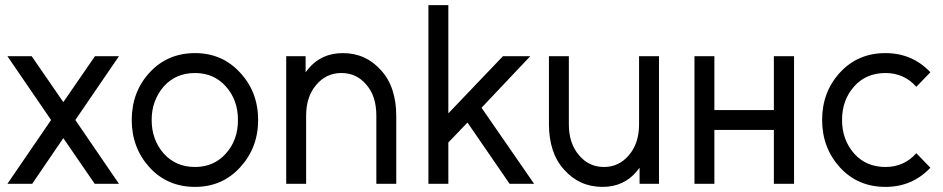

<svg xmlns="http://www.w3.org/2000/svg" viewBox="-20 -720 3693 752"><path d="M228 -179 351 0H446L275 -250L446 -500H352L228 -320L104 -500H9L180 -250L9 0H106Z M744 -512Q636 -512 566 -436Q496 -360 496 -250Q496 -141 566 -64Q636 12 744 12Q850 12 920 -64Q991 -141 991 -250Q991 -360 920 -436Q850 -512 744 -512ZM744 -434Q818 -434 865 -381Q912 -328 912 -250Q912 -211 900.5 -178.5Q889 -146 865 -119Q818 -66 744 -66Q668 -66 621 -119Q574 -173 574 -250Q574 -289 586 -321.5Q598 -354 621 -381Q668 -434 744 -434Z M1532 0V-266Q1532 -321 1517.5 -366Q1503 -411 1473 -444Q1413 -512 1323 -512Q1239 -512 1188 -451Q1186 -448 1183 -444.5Q1180 -441 1177 -437V-500H1101V0H1179V-267Q1179 -342 1219 -388Q1258 -434 1317 -434Q1377 -434 1415 -388Q1454 -344 1454 -267V0Z M1658 0H1736V-162L1811 -240L1976 0H2072L1866 -298L2057 -500H1950L1736 -276V-700H1658Z M2130 -500V-234Q2130 -179 2144.5 -134Q2159 -89 2189 -56Q2249 12 2340 12Q2423 12 2474 -49Q2476 -52 2479 -55.5Q2482 -59 2485 -63V0H2561V-500H2483V-233Q2483 -158 2443 -112Q2404 -66 2346 -66Q2286 -66 2248 -112Q2208 -158 2208 -233V-500Z M2700 0H2778V-211H3011V0H3090V-500H3011V-289H2778V-500H2700Z M3448 -512Q3340 -512 3270 -436Q3200 -360 3200 -250Q3200 -141 3270 -64Q3340 12 3448 12Q3553 12 3624 -63L3569 -120Q3521 -66 3448 -66Q3372 -66 3325 -119Q3278 -173 3278 -250Q3278 -328 3325 -381Q3372 -434 3448 -434Q3521 -434 3569 -380L3624 -437Q3553 -512 3448 -512Z"/></svg>

Font: Unageo
Style: Regular
Weight: 400
Designer: Richard Sepsi
Foundry: Richard Sepsi
Version: Version 2.000